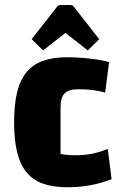

<svg xmlns="http://www.w3.org/2000/svg" viewBox="-20 -746 490 779"><path d="M253.7 13.8Q195.9 13.8 154.8 -0.7Q113.7 -15.3 87.6 -46.9Q61.6 -78.6 49.4 -128.7Q37.2 -178.8 37.2 -250Q37.2 -321.2 49.4 -371.4Q61.6 -421.6 87.6 -453.2Q113.7 -484.7 154.8 -499.3Q195.9 -513.8 253.7 -513.8Q283 -513.8 315.5 -511Q348 -508.3 377.1 -503.9Q406.1 -499.5 422.5 -493.5L406.7 -370.4Q381.4 -377.6 354.6 -380.8Q327.8 -383.9 298.1 -383.9Q258.2 -383.9 241.9 -366.9Q225.6 -349.9 225.6 -308.2V-121.8Q246.4 -116.1 288.8 -116.1Q323.1 -116.1 354 -122.4Q384.8 -128.6 417.2 -141.6L432.8 -19.2Q392.7 -3 347.2 5.4Q301.7 13.8 253.7 13.8ZM154.9 -541.6 108.5 -587 210.5 -717.4Q216.3 -725.7 225.1 -725.7H265.9Q274.9 -725.7 280.4 -717.4L382.5 -587L336.1 -541.6L245.5 -612.4Z"/></svg>

Font: Changa
Style: Regular
Weight: 400
Designer: Eduardo Rodriguez Tunni
Foundry: Eduardo Rodriguez Tunni
Version: Version 3.003